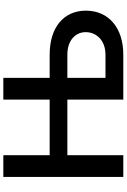

<svg xmlns="http://www.w3.org/2000/svg" viewBox="178 -946 767 1164"><g transform="rotate(-90 562.0 -363.5)"><path d="M71.7 0H203.5V-339.1H540.5V0H812.9C980.1 0 1079.9 -92.7 1079.9 -226.6C1079.9 -360.1 980.1 -446.4 812.9 -446.4H672.6V-727.3H540.5V-446.4H203.5V-727.3H71.7ZM672.6 -108V-339.1H812.9C900.9 -339.1 949.6 -289.4 949.6 -228C949.6 -164.1 900.9 -108 812.9 -108Z"/></g></svg>

Font: Margiela Sans Semi Bold
Style: Regular
Weight: 600
Designer: Stefan Endress, Andreas Faust
Version: Version 1.100;FEAKit 1.0